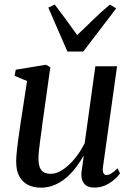

<svg xmlns="http://www.w3.org/2000/svg" viewBox="-20 -836 596 866"><path d="M164.5 10.5Q132 10.5 107 -1.8Q82 -14 67.5 -39.8Q53 -65.5 53 -107Q53 -122 55 -145Q57 -168 60.5 -194Q64 -220 67.5 -244Q71 -268 73.5 -285L102 -470.5L46 -494L51 -521.5L187.5 -544L207 -532.5L172 -284Q170 -264.5 166.8 -242.2Q163.5 -220 160.5 -197.5Q157.5 -175 155.5 -155.5Q153.5 -136 153.5 -122.5Q153.5 -96 159.8 -80.5Q166 -65 178.5 -58.5Q191 -52 209 -52Q235.5 -52 263.8 -71Q292 -90 317.8 -121.5Q343.5 -153 362 -190.5L410 -537H508L444.5 -83.5Q442 -65.5 446.2 -56Q450.5 -46.5 460 -46.5Q470 -46.5 482.2 -53.8Q494.5 -61 510 -77L521.5 -54Q514.5 -43.5 498 -28.2Q481.5 -13 458 -1.5Q434.5 10 406.5 10Q373.5 10 359.8 -7.5Q346 -25 347 -50Q347 -53 348 -62.5Q349 -72 351 -84.5Q353 -97 354.8 -109.8Q356.5 -122.5 357.5 -132L356.5 -132.5Q340.5 -104.5 320.8 -78.8Q301 -53 277 -33Q253 -13 224.8 -1.2Q196.5 10.5 164.5 10.5ZM284 -603.5 198 -801.5 227 -815.5Q251 -784 276.2 -749.5Q301.5 -715 328 -678Q364.5 -712 399.2 -746.2Q434 -780.5 476 -815.5L504 -798L355.5 -603.5Z"/></svg>

Font: Merriweather 72pt
Style: Italic
Weight: 400
Italic angle: -7.8°
Version: Version 2.101